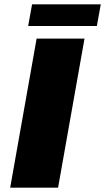

<svg xmlns="http://www.w3.org/2000/svg" viewBox="-20 -866 485 886"><path d="M27 0 149 -688H370L248 0ZM110 -746 128 -846H445L427 -746Z"/></svg>

Font: Archivo SemiBold Black
Style: Italic
Weight: 900
Italic angle: -10°
Version: Version 2.001